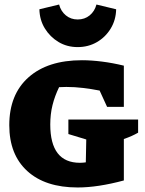

<svg xmlns="http://www.w3.org/2000/svg" viewBox="-20 -817 642 848"><path d="M323 11Q180 11 100.5 -61.5Q21 -134 21 -264Q21 -400 106 -475.5Q191 -551 342 -551Q383 -551 430.5 -545Q478 -539 527 -527V-345H453L420 -417Q384 -424 347 -428.5Q310 -433 273 -433Q257 -433 241 -432Q222 -393 212 -353Q202 -313 202 -267Q202 -98 333 -98Q346 -98 359 -100L361 -201L282 -225V-289H590V-231Q576 -223 561.5 -216.5Q547 -210 527 -203V-20Q412 11 323 11ZM323 -609Q276 -609 238.5 -631.5Q201 -654 178 -691.5Q155 -729 154 -776L241 -797Q249 -767 271 -749Q293 -731 323 -731Q354 -731 376 -749Q398 -767 406 -797L493 -776Q492 -729 469 -691Q446 -653 408 -631Q370 -609 323 -609Z"/></svg>

Font: Piazzolla SC ExtraBold
Style: Regular
Weight: 800
Designer: Juan Pablo del Peral
Foundry: Huerta Tipografica
Version: Version 1.330